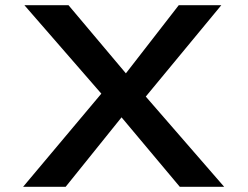

<svg xmlns="http://www.w3.org/2000/svg" viewBox="-20 -720 954 740"><path d="M673 0 408 -316 74 -700H244L500 -396L844 0ZM69 0 389 -381 476 -302 233 0ZM523 -325 437 -401 669 -700H833Z"/></svg>

Font: Lexend Tera Medium
Style: Regular
Weight: 500
Designer: Bonnie Shaver-Troup, Thomas Jockin
Foundry: Lexend
Version: Version 1.007